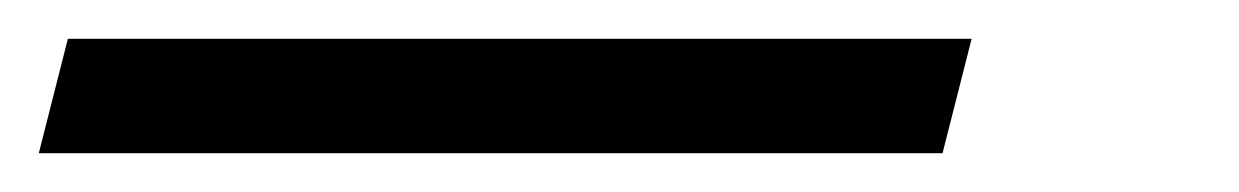

<svg xmlns="http://www.w3.org/2000/svg" viewBox="-95 79 639 99"><path d="M-60 99H406L391 158H-75Z"/></svg>

Font: IBM Plex Serif Medium
Style: Italic
Weight: 500
Italic angle: -14°
Designer: Mike Abbink, Paul van der Laan, Pieter van Rosmalen
Foundry: Bold Monday
Version: Version 2.5